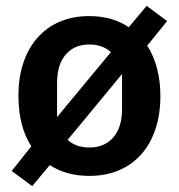

<svg xmlns="http://www.w3.org/2000/svg" viewBox="-20 -589 611 656"><path d="M20 -5 87 -89Q43 -157 43 -262Q43 -325 60 -375Q77 -425 108.5 -460.5Q140 -496 184.5 -515Q229 -534 285 -534Q364 -534 420 -496L481 -569L551 -517L483 -433Q505 -399 516.5 -355.5Q528 -312 528 -261Q528 -198 511 -147.5Q494 -97 462.5 -61.5Q431 -26 386 -7Q341 12 285 12Q207 12 150 -25L90 47ZM285 -85Q337 -85 367 -119.5Q397 -154 397 -216V-336L211 -111Q240 -85 285 -85ZM175 -189 359 -411Q330 -437 285 -437Q234 -437 204.5 -402.5Q175 -368 175 -306Z"/></svg>

Font: IBM Plex Sans Arabic SmBld
Style: Regular
Weight: 600
Designer: Mike Abbink, Paul van der Laan, Pieter van Rosmalen, Wael Morcos, Khajak Apelian
Foundry: Bold Monday
Version: Version 1.005